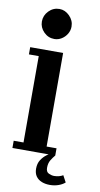

<svg xmlns="http://www.w3.org/2000/svg" viewBox="-98 -786 511 982"><g transform="rotate(10 157.0 -294.5)"><path d="M128.5 -586Q96.5 -586 73.5 -609.2Q50.5 -632.5 50.5 -663.5Q50.5 -695 73.5 -718.5Q96.5 -742 128.5 -742Q158 -742 181.2 -718.5Q204.5 -695 204.5 -663.5Q204.5 -643 193.8 -625.2Q183 -607.5 165.8 -596.8Q148.5 -586 128.5 -586ZM14.5 0V-37.5H65.5V-486H14.5V-523.5H185.5V-37.5H237V0ZM235 153Q212.5 153 193.5 145.8Q174.5 138.5 163.2 122.8Q152 107 152 83Q152 56 164.2 37.2Q176.5 18.5 193 6.5Q209.5 -5.5 221.5 -12.5L237 0Q226 13 216.2 29Q206.5 45 206.5 69Q206.5 90.5 221.2 97.2Q236 104 249 104Q261.5 104 274 100.8Q286.5 97.5 295 92L313.5 126.5Q301 138 280.2 145.5Q259.5 153 235 153Z"/></g></svg>

Font: Imbue Thin 10pt
Style: Bold
Weight: 700
Version: Version 1.102